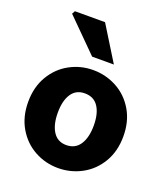

<svg xmlns="http://www.w3.org/2000/svg" viewBox="-151 -935 923 1054"><g transform="rotate(20 311.0 -407.5)"><path d="M33 -273Q33 -360 71.5 -425Q110 -490 173.5 -524.5Q237 -559 310 -559Q384 -559 448 -524.5Q512 -490 550.5 -425Q589 -360 589 -273Q589 -186 550.5 -121Q512 -56 448 -21.5Q384 13 310 13Q237 13 173.5 -21.5Q110 -56 71.5 -121Q33 -186 33 -273ZM416 -273Q416 -343 389.5 -383Q363 -423 310 -423Q259 -423 232.5 -383Q206 -343 206 -273Q206 -203 232.5 -162Q259 -121 310 -121Q362 -121 389 -162Q416 -203 416 -273ZM94 -810 104 -828H280L405 -626H278Z"/></g></svg>

Font: Nebula Sans Bold
Style: Regular
Weight: 700
Designer: Paul D. Hunt for Adobe (as Source Sans)
Foundry: Nebula Entertainment & Broadcasting LLC
Version: Version 1.010